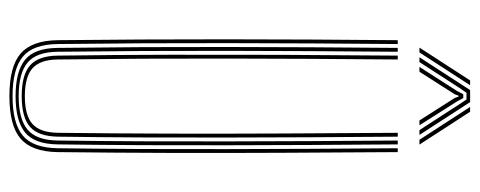

<svg xmlns="http://www.w3.org/2000/svg" viewBox="-318 -672 995 398"><g transform="rotate(90 179.0 -472.5)"><path d="M178.8 5Q117.5 5 90.5 -18.2Q63.5 -41.5 62.8 -95Q61.8 -181.8 61.4 -269.2Q61 -356.8 61 -444.9Q61 -533 61.5 -621.8Q62 -710.5 62.8 -800H70.8Q70 -711.2 69.5 -623.5Q69 -535.8 68.9 -448.2Q68.8 -360.8 69.2 -272.8Q69.8 -184.8 70.8 -95Q71.5 -43.8 97.2 -22.6Q123 -1.5 178.8 -1.5Q234.8 -1.5 260.4 -22.6Q286 -43.8 286.8 -95Q288 -182 288.4 -269.5Q288.8 -357 288.6 -445.1Q288.5 -533.2 288 -622Q287.5 -710.8 286.8 -800H294.8Q295.8 -680.8 296.2 -564.1Q296.8 -447.5 296.5 -331Q296.2 -214.5 294.8 -95Q294 -41.5 267 -18.2Q240 5 178.8 5ZM178.8 -7.8Q127.8 -7.8 103.5 -27.4Q79.2 -47 78.8 -95.2Q77.8 -182.2 77.2 -269.8Q76.8 -357.2 76.9 -445.1Q77 -533 77.5 -621.8Q78 -710.5 78.8 -800H86.8Q86 -711 85.5 -623.2Q85 -535.5 84.9 -448.1Q84.8 -360.8 85.2 -272.8Q85.8 -184.8 86.8 -95.2Q87.2 -51.2 109.1 -32.8Q131 -14.2 178.8 -14.2Q226.5 -14.2 248.4 -32.8Q270.2 -51.2 270.8 -95.2Q272 -182.5 272.4 -270Q272.8 -357.5 272.6 -445.4Q272.5 -533.2 272 -621.9Q271.5 -710.5 270.8 -800H278.8Q279.5 -711 280 -623.2Q280.5 -535.5 280.6 -448.1Q280.8 -360.8 280.4 -272.8Q280 -184.8 278.8 -95.2Q278.2 -47 254 -27.4Q229.8 -7.8 178.8 -7.8ZM178.8 -20.5Q134.2 -20.5 114.8 -38Q95.2 -55.5 94.8 -95.5Q93.2 -212.2 93 -328.8Q92.8 -445.2 93.2 -562.9Q93.8 -680.5 94.8 -800H102.8Q102 -711.2 101.5 -622.9Q101 -534.5 100.9 -446.5Q100.8 -358.5 101.2 -270.8Q101.8 -183 102.8 -95.5Q103.2 -58.8 121 -42.9Q138.8 -27 178.8 -27Q219 -27 236.6 -42.9Q254.2 -58.8 254.8 -95.5Q256.2 -212.5 256.5 -329Q256.8 -445.5 256.2 -563Q255.8 -680.5 254.8 -800H262.8Q263.5 -711.2 264 -622.8Q264.5 -534.2 264.6 -446.2Q264.8 -358.2 264.4 -270.5Q264 -182.8 262.8 -95.5Q262.2 -55.5 242.8 -38Q223.2 -20.5 178.8 -20.5ZM78.2 -845 146.2 -950H156.2L88.2 -845ZM98.2 -845 166.2 -950H191.2L259.2 -845H249.2L195.8 -927.5L185.8 -942.5H171.8L161.5 -927.5L108.2 -845ZM118.2 -845 168 -922.8 174.8 -935.8H182.8L189.8 -922.8L239.2 -845H229.2L182.5 -918.2L179.8 -926H177.8L175 -918.2L128.2 -845ZM269.2 -845 201.2 -950H211.2L279.2 -845Z"/></g></svg>

Font: Big Shoulders Inline Text SC Thin
Style: Regular
Weight: 100
Designer: Patric King
Foundry: XO Type Co
Version: Version 2.002